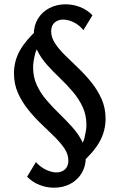

<svg xmlns="http://www.w3.org/2000/svg" viewBox="-20 -678 554 893"><path d="M358 81 330 36Q365 -3 373.5 -39Q382 -75 382 -96Q382 -143 364.5 -180.5Q347 -218 319 -251Q291 -284 259.5 -314Q228 -344 200 -375Q172 -406 154.5 -441Q137 -476 137 -516Q137 -559 156.5 -591Q176 -623 210 -640.5Q244 -658 285 -658Q319 -658 352 -645.5Q385 -633 410 -607L368 -538Q347 -563 321.5 -575Q296 -587 273 -587Q250 -587 234 -573Q218 -559 218 -532Q218 -504 236 -476.5Q254 -449 283 -420.5Q312 -392 344 -361.5Q376 -331 405 -295Q434 -259 452.5 -217.5Q471 -176 471 -126Q471 -69 443.5 -19.5Q416 30 358 81ZM231 195Q197 195 164.5 182.5Q132 170 106 144L147 76Q169 100 195 112Q221 124 242 124Q267 124 282.5 109.5Q298 95 298 69Q298 40 280 13Q262 -14 233 -42.5Q204 -71 172 -101.5Q140 -132 111 -168Q82 -204 63.5 -245.5Q45 -287 45 -337Q45 -394 72.5 -443Q100 -492 158 -544L186 -498Q151 -461 142.5 -424.5Q134 -388 134 -366Q134 -319 151.5 -281.5Q169 -244 197 -211.5Q225 -179 256.5 -148.5Q288 -118 315.5 -87.5Q343 -57 361 -22.5Q379 12 379 54Q379 96 359.5 128Q340 160 306.5 177.5Q273 195 231 195Z"/></svg>

Font: Ysabeau Office SemiBold
Style: Regular
Weight: 600
Designer: Christian Thalmann (Catharsis Fonts)
Version: Version 2.001;gftools[0.9.30]; featfreeze: tnum,lnum,ss02